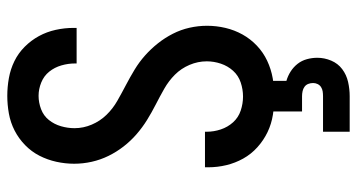

<svg xmlns="http://www.w3.org/2000/svg" viewBox="-252 -532 1003 540"><g transform="rotate(-90 250.0 -261.5)"><path d="M249 8Q223 8 197.5 4Q172 0 149 -11Q126 -22 106.5 -39.5Q87 -57 74.5 -79.5Q62 -102 56 -127Q50 -152 50 -178V-187H150V-182Q150 -162 156.5 -142.5Q163 -123 176.5 -108Q190 -93 209.5 -86.5Q229 -80 249 -80Q269 -80 288.5 -86.5Q308 -93 321.5 -108Q335 -123 341.5 -142.5Q348 -162 348 -182Q348 -207 338 -230.5Q328 -254 310.5 -271.5Q293 -289 271 -301.5Q249 -314 226.5 -325.5Q204 -337 183 -350Q162 -363 143 -379.5Q124 -396 108.5 -416Q93 -436 82 -458.5Q71 -481 65.5 -505.5Q60 -530 60 -555Q60 -580 65.5 -605Q71 -630 82.5 -652.5Q94 -675 112.5 -693Q131 -711 153.5 -722.5Q176 -734 201 -738.5Q226 -743 251 -743Q276 -743 301 -738.5Q326 -734 348.5 -723Q371 -712 389 -694Q407 -676 419 -654Q431 -632 436.5 -607Q442 -582 442 -557V-548H342V-553Q342 -572 336.5 -591Q331 -610 319 -625Q307 -640 288.5 -647.5Q270 -655 251 -655Q232 -655 213.5 -648Q195 -641 183 -626Q171 -611 165.5 -592Q160 -573 160 -554Q160 -529 170 -505.5Q180 -482 197.5 -464Q215 -446 237 -433.5Q259 -421 281 -409.5Q303 -398 324.5 -385Q346 -372 364.5 -355.5Q383 -339 398.5 -319.5Q414 -300 425.5 -277.5Q437 -255 442.5 -230.5Q448 -206 448 -181Q448 -155 442 -129.5Q436 -104 423.5 -81.5Q411 -59 392 -41Q373 -23 349.5 -12Q326 -1 300.5 3.5Q275 8 249 8ZM150 220V145H250Q257 145 263.5 144Q270 143 275.5 139.5Q281 136 284 130Q287 124 287 117Q287 110 284.5 103.5Q282 97 276.5 93Q271 89 264 87.5Q257 86 250 86H207V-80H293V42Q307 46 319.5 54Q332 62 341 73.5Q350 85 354 99.5Q358 114 358 129Q358 149 350 168Q342 187 326 199Q310 211 290 215.5Q270 220 250 220Z"/></g></svg>

Font: Iosevka Term Curly Semibold
Style: Regular
Weight: 600
Designer: Belleve Invis
Foundry: Belleve Invis
Version: Version 32.3.0